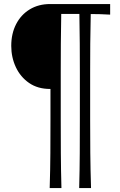

<svg xmlns="http://www.w3.org/2000/svg" viewBox="-20 -764 602 966"><path d="M378.4 182.1Q380.9 89.4 381.3 6.1Q381.8 -77.1 381.8 -161.1V-400.4Q381.8 -473.1 381.3 -544.9Q380.9 -616.7 379.4 -693.8H288.1Q286.6 -616.7 286.1 -544.9Q285.6 -473.1 285.6 -400.4V-161.1Q285.6 -77.1 286.1 6.1Q286.6 89.4 289.1 182.1H230Q232.9 89.4 233.4 6.1Q233.9 -77.1 233.9 -161.1V-316.4H232.4Q169.9 -316.4 126.2 -346.7Q82.5 -377 59.6 -426.3Q36.6 -475.6 36.6 -533.2Q36.6 -594.7 61 -642.3Q85.4 -689.9 129.6 -716.8Q173.8 -743.7 232.4 -743.7H534.2V-690.4Q483.9 -693.4 436.5 -693.4Q434.6 -616.2 434.1 -544.7Q433.6 -473.1 433.6 -400.4V-161.1Q433.6 -77.1 434.3 6.1Q435.1 89.4 438 182.1Z"/></svg>

Font: Pinar-FD Regular
Style: FD-Regular
Weight: 400
Designer: Amin Abedi
Version: Version 3.000